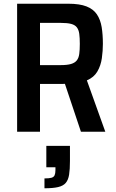

<svg xmlns="http://www.w3.org/2000/svg" viewBox="-20 -708 625 1032"><path d="M72 0V-688H347Q408 -688 445 -673.5Q482 -659 501 -630.5Q520 -602 526.5 -562Q533 -522 533 -472Q533 -435 527.5 -395.5Q522 -356 503.5 -324Q485 -292 447 -276L546 0H415L323 -275L356 -261Q349 -259 340 -258Q331 -257 320 -257H195V0ZM195 -358H305Q341 -358 361.5 -364Q382 -370 392.5 -383Q403 -396 406 -418Q409 -440 409 -472Q409 -505 406 -526.5Q403 -548 393 -561Q383 -574 362.5 -579.5Q342 -585 306 -585H195ZM219 304V251Q244 251 256.5 247.5Q269 244 273.5 234Q278 224 278 206V191H229V76H356V157Q356 202 351.5 230.5Q347 259 333.5 275Q320 291 292.5 297.5Q265 304 219 304Z"/></svg>

Font: Saira SemiCondensed SemiBold
Style: Regular
Weight: 600
Width: 4
Designer: Hector Gatti with collaboration of the Omnibus-Type team
Foundry: Omnibus-Type
Version: Version 1.101